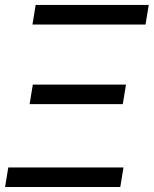

<svg xmlns="http://www.w3.org/2000/svg" viewBox="-26 -747 614 767"><path d="M-5.7 0 7.1 -78.1H467.3L454.5 0ZM103.7 -649.1 116.5 -727.3H568.2L555.4 -649.1ZM92.3 -331 105.1 -409.1H477.3L464.5 -331Z"/></svg>

Font: Karasuma Gothic
Style: Italic
Weight: 400
Italic angle: -9.39999°
Designer: Rasmus Andersson / Ryoko Nishizuka
Foundry: Genbu
Version: Version 1.00